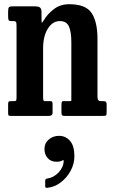

<svg xmlns="http://www.w3.org/2000/svg" viewBox="-20 -550 536 911"><path d="M42.5 -450H34Q23 -450 20.8 -454.8Q18.5 -459.5 18.5 -474.5V-495.5Q18.5 -511 22.5 -515.5Q26.5 -520 40.5 -520H146.5Q160.5 -520 168.8 -515Q177 -510 177 -492V-470Q177 -446.5 178 -443Q179 -439.5 189 -455.5Q204.5 -482.5 235 -506.2Q265.5 -530 308.5 -530Q387 -530 414.8 -488Q442.5 -446 442.5 -365.5V-92.5Q442.5 -77.5 447 -73.8Q451.5 -70 463.5 -70H470.5Q480.5 -70 483.2 -66.2Q486 -62.5 486 -52V-22.5Q486 -5.5 483.5 -2.8Q481 0 464.5 0H289Q277.5 0 274.5 -3.2Q271.5 -6.5 271.5 -18.5V-49Q271.5 -57.5 272.5 -63.8Q273.5 -70 280.5 -70H312Q318.5 -70 318.5 -73.5Q318.5 -77 318.5 -91V-348.5Q318.5 -399.5 307 -424.8Q295.5 -450 264 -450Q229.5 -450 207 -414.2Q184.5 -378.5 184.5 -320V-88Q184.5 -70 191 -70H218.5Q226.5 -70 228 -66.5Q229.5 -63 229.5 -50V-16.5Q229.5 -6.5 224.5 -3.2Q219.5 0 210 0H34.5Q22 0 20.2 -2.8Q18.5 -5.5 18.5 -18V-53Q18.5 -65 20.8 -67.5Q23 -70 35 -70H43.5Q52 -70 55.2 -71.8Q58.5 -73.5 58.5 -87V-429.5Q58.5 -443 55.2 -446.5Q52 -450 42.5 -450ZM191 156Q191 129 211.5 111.8Q232 94.5 260 94.5Q291.5 94.5 312.2 118.2Q333 142 333 192Q333 227.5 315.2 260.2Q297.5 293 268.5 315.2Q239.5 337.5 205 341Q199.5 341.5 197 340.5Q194.5 339.5 194.5 333V306.5Q194.5 298.5 204.5 297Q234.5 293 257.8 268.5Q281 244 282.5 213.5Q282 207.5 274.5 212Q265.5 217.5 248 217.5Q222 217.5 206.5 200.5Q191 183.5 191 156Z"/></svg>

Font: Besley* Condensed Semi
Style: Regular
Weight: 600
Width: 3
Designer: Owen Earl
Foundry: indestructible type*
Version: Version 3.000; ttfautohint (v1.8.3)